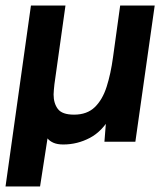

<svg xmlns="http://www.w3.org/2000/svg" viewBox="-23 -513 607 695"><path d="M-3 162 89 -493H214L174 -208Q173 -198 172 -188Q171 -178 171 -171Q171 -139 186.5 -118.5Q202 -98 245 -98Q292 -98 320 -125Q348 -152 363 -199Q378 -246 386 -305L412 -493H537L467 0H355L364 -114L380 -95Q348 -38 302.5 -14Q257 10 206 10Q185 10 171 4Q157 -2 149 -12L122 162Z"/></svg>

Font: Hanken Grotesk
Style: Bold Italic
Weight: 700
Italic angle: -8°
Designer: Alfredo Marco Pradil
Foundry: Hanken Design Co.
Version: Version 3.013